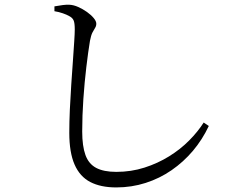

<svg xmlns="http://www.w3.org/2000/svg" viewBox="-20 -772 1040 831"><path d="M215.6 -723.5V-744.4Q235.6 -748 251.6 -750.1Q267.5 -752.2 280.9 -751.4Q298.8 -750.6 318.7 -741.7Q338.5 -732.9 356.4 -720.2Q374.2 -707.5 385.5 -693.9Q396.8 -680.4 396.8 -669.5Q396.8 -659.1 391.4 -651Q386.1 -642.9 380 -631Q374 -619.2 369.4 -595.3Q361.5 -547.9 353.7 -482.1Q345.8 -416.4 340.8 -343.7Q335.8 -271 335.8 -203Q335.8 -139.7 349.8 -101.2Q363.7 -62.7 396.2 -45.4Q428.7 -28.1 483.4 -28.1Q547.6 -28.1 605.3 -46.6Q662.9 -65 711.7 -95.3Q760.6 -125.5 798.5 -163.8Q836.4 -202 861.6 -241.7L883.7 -226.7Q855.9 -167.7 815 -119.2Q774 -70.8 722.4 -35.2Q670.7 0.4 610.1 19.8Q549.5 39.2 483.1 39.2Q415.8 39.2 370.6 15.7Q325.4 -7.9 302.7 -60Q279.9 -112.1 279.9 -197.3Q279.9 -243.8 282.3 -297.6Q284.7 -351.4 288.4 -405.3Q292.2 -459.2 295.5 -507.3Q298.8 -555.4 301.2 -591.4Q303.6 -627.4 303.6 -644.5Q303.6 -672.1 298.7 -683.5Q293.8 -694.9 280.6 -701.8Q269.2 -708.5 252.1 -714.4Q234.9 -720.4 215.6 -723.5Z"/></svg>

Font: Noto Serif KR
Style: Regular
Weight: 200
Designer: Ryoko NISHIZUKA 西塚涼子 (kana & ideographs); Frank Grießhammer (Latin, Greek & Cyrillic); Wenlong ZHANG 张文龙 (bopomofo); San
Foundry: Adobe
Version: Version 2.001;hotconv 1.1.0;makeotfexe 2.6.0